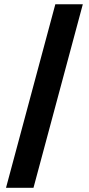

<svg xmlns="http://www.w3.org/2000/svg" viewBox="-20 -773 417 901"><path d="M368.6 -752.9 137.1 108.4H8.2L239.6 -752.9Z"/></svg>

Font: Inter Display V
Style: Regular
Weight: 400
Designer: Rasmus Andersson
Foundry: rsms
Version: Version 3.015;git-src